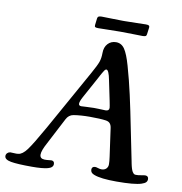

<svg xmlns="http://www.w3.org/2000/svg" viewBox="-106 -931 974 1025"><g transform="rotate(10 380.5 -419.0)"><path d="M469.7 -783.7Q444.3 -783.7 408.4 -782.7Q372.6 -781.7 355 -781.7Q343.3 -781.7 338.9 -784.2Q334.5 -786.6 335.4 -794.9L339.8 -832Q340.8 -839.8 346.2 -842.8Q351.6 -845.7 362.8 -845.7Q380.4 -845.7 415.8 -844.5Q451.2 -843.3 476.6 -843.3H486.8Q518.1 -843.3 551.8 -844.5Q585.4 -845.7 602.1 -845.7Q613.8 -845.7 618.4 -842.8Q623 -839.8 622.1 -832L617.2 -794.9Q616.2 -786.6 611.1 -784.2Q606 -781.7 594.2 -781.7Q577.6 -781.7 544.4 -782.7Q511.2 -783.7 480 -783.7ZM267.1 -272 191.9 -127.4Q168.9 -85.4 168.9 -64Q168.9 -42 193.4 -41Q204.1 -40.5 216.3 -42Q228.5 -43.5 231.9 -43.5Q248 -42.5 248 -25.9Q248 -6.3 219.5 1Q190.9 8.3 134.8 8.3Q55.7 8.3 20.5 2Q-14.6 -4.4 -14.6 -23.9Q-14.6 -33.2 -8.1 -39.8Q-1.5 -46.4 7.8 -47.4Q13.2 -47.9 27.6 -46.6Q42 -45.4 50.8 -46.9Q73.2 -48.8 97.7 -81.5Q122.1 -114.3 176.8 -211.4L360.8 -541Q385.7 -585.4 393.1 -606.4Q400.4 -627.4 400.4 -654.8Q400.4 -687 418 -705.8Q435.5 -724.6 462.4 -724.6Q491.7 -724.6 509.3 -698.5Q526.9 -672.4 543.9 -612.3Q564.9 -539.1 582.5 -460Q600.1 -380.9 620.4 -278.1Q640.6 -175.3 650.9 -127.4Q651.9 -123.5 653.6 -114.3Q655.3 -105 656.2 -100.8Q657.2 -96.7 658.9 -88.6Q660.6 -80.6 662.1 -76.7Q663.6 -72.8 665.5 -66.9Q667.5 -61 669.7 -58.1Q671.9 -55.2 674.6 -51.8Q677.2 -48.3 680.4 -46.9Q683.6 -45.4 687.5 -45.4Q700.7 -44.9 717.3 -48.3Q733.9 -51.8 741.2 -51.3Q756.8 -49.8 756.8 -33.7Q756.8 -23.4 750.2 -16.6Q743.7 -9.8 727.1 -4.4Q689.9 7.8 592.8 7.8Q507.3 7.8 471.2 -6.3Q449.7 -13.7 449.7 -31.7Q449.7 -47.9 466.3 -49.3Q472.2 -49.8 483.9 -45.9Q495.6 -42 504.4 -42.5Q519.5 -43 528.6 -52.2Q537.6 -61.5 537.6 -75.7Q537.6 -91.8 534.2 -115.7L512.7 -269Q510.3 -284.7 502.9 -293Q495.6 -301.3 480.5 -303.7Q450.2 -308.1 392.6 -308.1Q344.7 -308.1 305.7 -301.8Q279.8 -297.4 267.1 -272ZM405.8 -358.4Q426.8 -358.4 445.3 -357.4Q463.9 -356.4 469.7 -356.4Q488.8 -356.4 488.8 -373Q488.8 -378.4 482.4 -410.2L460 -518.1Q449.7 -571.8 436.5 -571.8Q433.6 -571.8 430.4 -569.1Q427.2 -566.4 423.6 -560.3Q419.9 -554.2 416.7 -549.1Q413.6 -543.9 408.4 -534.2Q403.3 -524.4 400.4 -519L337.4 -403.8Q324.2 -379.4 324.2 -367.2Q324.2 -355.5 338.4 -355.5Q339.8 -355.5 365.2 -356.9Q390.6 -358.4 405.8 -358.4Z"/></g></svg>

Font: Cooper* Medium
Style: Italic
Weight: 500
Italic angle: -7°
Designer: Owen Earl
Foundry: indestructible type*
Version: Version 0.001